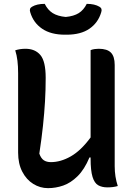

<svg xmlns="http://www.w3.org/2000/svg" viewBox="-20 -963 690 996"><path d="M229 13Q188 13 152.5 -9Q117 -31 95.5 -72.5Q74 -114 74 -171V-584Q74 -619 70.5 -648Q67 -677 59 -702Q84 -710 112 -710Q162 -710 189.5 -677.5Q217 -645 217 -559Q217 -497 213.5 -437Q210 -377 203 -311Q196 -245 184 -166Q193 -141 207.5 -131.5Q222 -122 244 -122Q295 -122 347.5 -152Q400 -182 450 -250V-703Q460 -707 471 -708.5Q482 -710 492 -710Q536 -710 555.5 -690Q575 -670 575 -626V-101Q575 -46 591 2Q568 9 537 9Q509 9 489.5 -2Q470 -13 460 -45.5Q450 -78 450 -140V-146H444Q418 -84 382.5 -49Q347 -14 308 -0.5Q269 13 229 13ZM430 -943Q471 -943 496 -928Q512 -919 505 -899Q489 -845 444 -814Q399 -783 325 -783H317Q244 -783 198.5 -814Q153 -845 137 -899Q130 -919 146 -928Q171 -943 212 -943Q228 -911 253.5 -895Q279 -879 321 -875Q363 -879 388.5 -895Q414 -911 430 -943Z"/></svg>

Font: Recursive Sn Csl St SmB
Style: Regular
Weight: 600
Version: Version 1.079;hotconv 1.0.112;makeotfexe 2.5.65598; ttfautoh